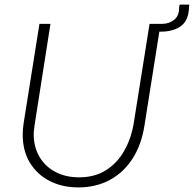

<svg xmlns="http://www.w3.org/2000/svg" viewBox="-20 -804 845 837"><path d="M322 13Q251 13 196.5 -15Q142 -43 110.5 -94.5Q79 -146 79 -217Q79 -229 80 -241.5Q81 -254 83 -267L152 -700H200L131 -260Q130 -250 128.5 -239.5Q127 -229 127 -219Q127 -163 152 -120.5Q177 -78 221.5 -54.5Q266 -31 325 -31Q393 -31 442 -62Q491 -93 521.5 -146.5Q552 -200 563 -267L632 -700H680L610 -258Q597 -174 558.5 -113.5Q520 -53 459.5 -20Q399 13 322 13ZM645 -666 650 -700H687Q716 -700 738.5 -717Q761 -734 761 -772L763 -784H805L804 -771Q802 -715 769 -690.5Q736 -666 681 -666Z"/></svg>

Font: MuseoModerno ExtraLight
Style: Italic
Weight: 250
Italic angle: -9°
Designer: Pablo Cosgaya, Héctor Gatti, Marcela Romero, and the Authors of The MuseoModerno Project.
Foundry: Omnibus-Type Team
Version: Version 1.003